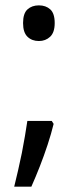

<svg xmlns="http://www.w3.org/2000/svg" viewBox="-20 -566 293 716"><path d="M180 -104Q171 -67 157.5 -26Q144 15 128.5 54.5Q113 94 97 130H33Q40 101 47.5 69Q55 37 61.5 4.5Q68 -28 73 -58.5Q78 -89 82 -115H173ZM66 -480Q66 -516 82.5 -531Q99 -546 125 -546Q151 -546 167.5 -531Q184 -516 184 -480Q184 -445 167 -429Q150 -413 125 -413Q99 -413 82.5 -429Q66 -445 66 -480Z"/></svg>

Font: Noto Sans Thai SemiCondensed
Style: Regular
Weight: 400
Width: 4
Designer: Monotype Design Team
Foundry: Monotype Imaging Inc.
Version: Version 2.001